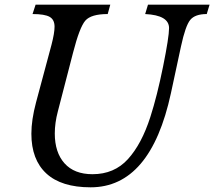

<svg xmlns="http://www.w3.org/2000/svg" viewBox="-20 -790 915 820"><path d="M200 -599Q213 -649 213 -676Q213 -706 192 -718Q171 -730 119 -730L132 -770H451L440 -730Q369 -730 344.5 -702Q320 -674 292 -565L227 -314Q214 -265 214 -220Q214 -139 255.5 -92.5Q297 -46 375 -46Q468 -46 526.5 -110.5Q585 -175 622 -290Q651 -380 676.5 -506Q702 -632 702 -670Q702 -725 600 -730L612 -770H875L863 -730Q813 -730 792.5 -705Q772 -680 753 -592L710 -392Q623 10 367 10Q242 10 178 -49Q114 -108 114 -219Q114 -278 134 -353Z"/></svg>

Font: Libre Baskerville
Style: Italic
Weight: 400
Italic angle: -15°
Designer: Pablo Impallari, Rodrigo Fuenzalida
Foundry: Pablo Impallari, Rodrigo Fuenzalida
Version: Version 1.051;Glyphs 3.2.3 (3260)